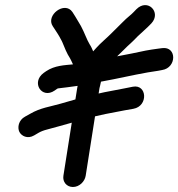

<svg xmlns="http://www.w3.org/2000/svg" viewBox="-20 -685 712 767"><path d="M322.3 17 359.6 -220.2 401.3 -229.5C429.4 -234.8 454.5 -239.5 479.2 -244.5L512.8 -250.4C573.3 -261.1 567.7 -350 510.2 -338.5L475 -331.5C451.9 -326.7 427.4 -322 396.7 -316.5L374 -311.4L377.4 -333C377.7 -335 381.5 -347.7 383.4 -358.8C406.3 -363.5 423.7 -366.8 433.6 -368.4C486.7 -379.3 561.7 -395.7 611.5 -402.2C611.9 -402.3 612.7 -402.4 613.2 -402.5L627.8 -405.3C686.1 -414.3 686.9 -500 628.3 -492.8L612.9 -490.8C575.9 -486 550.6 -481.2 506.9 -471.4L447.9 -460C471.3 -481.7 484.3 -496.8 502.2 -512.3C511.4 -520.2 519.8 -529.8 529.8 -539.7C546.3 -555.9 566.4 -572 584.7 -591.6C625.8 -635.6 569.9 -693.7 524.5 -647.8L514.4 -637.3C503.3 -625.1 489.3 -616.5 469.3 -595.8C453 -579.6 439 -566.1 421.9 -548.8C412.2 -538.6 378.7 -510 365.2 -494.3C361.8 -490.4 359.8 -487.8 352.2 -479.9C348.1 -489.3 344.7 -498.1 338.1 -508C327.2 -525.3 317.2 -555.5 303.5 -580.7L291.5 -601C284.5 -612.9 277.4 -624.8 269.4 -636.9C238.7 -682.4 161.3 -623.9 190.9 -580.1L198.1 -569.2C206.1 -557.1 217.4 -539.9 222.1 -529.8C224.4 -524.8 227.1 -522 229.1 -516.3C236.5 -497.6 247.7 -470 259.7 -452.2C262 -448.6 266.6 -438.5 271.5 -427.9C237.8 -424.5 198.7 -423.5 164.8 -400.9L154.2 -393.5C103.1 -355.8 147.1 -287.9 198.3 -323.3C201.2 -325.3 204.3 -327.5 207.4 -329.7C207.5 -329.7 209 -330.6 211.1 -331.8C233.5 -334.5 262.3 -337.8 290.1 -342C289.5 -339.4 288.8 -335.5 288.4 -333L281.2 -287.8C261.8 -282.3 241.5 -276.5 222.3 -270.9C179.4 -258.4 142.1 -254.7 99.8 -230.1L80.8 -219.5C53.4 -205.2 49.1 -175.1 57.3 -158.3C65.4 -141.9 90 -128.6 116.2 -144L134.8 -154.9C143.2 -159.7 154.7 -164.3 168.8 -167.8C198.1 -175.4 233 -185.6 266.7 -194.9L233.3 17C229.4 41.8 246.5 62 271.3 62C297.3 62 318.7 40 322.3 17Z"/></svg>

Font: Just Breathe
Style: BdObl3
Weight: 400
Foundry: Cannot Into Space Fonts
Version: Version 0.72